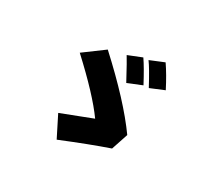

<svg xmlns="http://www.w3.org/2000/svg" viewBox="-154 -998 1309 1227"><g transform="rotate(30 500.0 -385.0)"><path d="M604 -729Q640 -677 694 -575L591 -533Q520 -665 504 -689ZM743 -773Q787 -709 833 -619L732 -577Q671 -691 641 -731ZM722 -125Q585 -78 387 3L310 -150L533 -236Q443 -362 237 -552L382 -659Q636 -426 763 -248Z"/></g></svg>

Font: Source Han Sans CN Heavy
Style: Bold
Weight: 900
Designer: Ryoko NISHIZUKA (kana & ideographs); Paul D. Hunt (Latin, Greek & Cyrillic); Wenlong ZHANG (bopomofo); Sandoll Communica
Foundry: Adobe Systems Incorporated
Version: Version 1.000;PS 1;hotconv 1.0.78;makeotf.lib2.5.61930